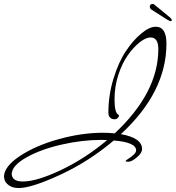

<svg xmlns="http://www.w3.org/2000/svg" viewBox="-139 -894 887 969"><path d="M-119 -1Q-119 -53 -39.5 -106Q40 -159 156.5 -191.5Q273 -224 381 -224Q408 -224 440 -221Q660 -427 660 -646Q660 -705 621 -705Q597 -705 566 -680.5Q535 -656 506.5 -616Q478 -576 458.5 -517Q439 -458 439 -392.5Q439 -327 457 -316Q462 -313 462 -309Q454 -292 439.5 -292Q425 -292 416.5 -300.5Q408 -309 408 -325Q408 -413 433.5 -496.5Q459 -580 496 -635.5Q533 -691 574 -725Q615 -759 647 -759Q701 -759 701 -674Q701 -429 471 -217Q578 -198 578 -142Q578 -122 552.5 -100.5Q527 -79 511.5 -78Q496 -77 495 -81Q495 -84 506 -91Q548 -117 548 -135Q548 -176 435 -185Q310 -79 165 -12Q20 55 -44 55Q-76 55 -94.5 41Q-113 27 -116 13ZM374 -188Q275 -188 170.5 -164Q66 -140 -6.5 -99Q-79 -58 -80 -15Q-77 22 -24 22Q47 22 169 -36Q291 -94 402 -187Q392 -188 374 -188ZM724 -787Q720 -787 708 -793L623 -847Q617 -853 617 -860Q617 -874 631 -874Q637 -874 641 -870L720 -805Q734 -791 724 -787Z"/></svg>

Font: Mr De Haviland
Style: Regular
Weight: 400
Designer: Alejandro Paul
Foundry: Alejandro Paul
Version: Version 1.000